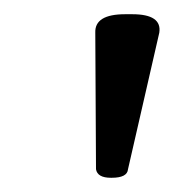

<svg xmlns="http://www.w3.org/2000/svg" viewBox="-20 -722 270 270"><path d="M136 -472Q117 -472 115 -484L114 -676Q113 -702 156 -702H166Q208 -702 204 -676L160 -484Q159 -472 137 -472Z"/></svg>

Font: Asap Expanded Expanded Regular
Style: Italic
Weight: 400
Width: 7
Italic angle: -6°
Designer: Pablo Cosgaya
Foundry: Omnibus-Type
Version: Version 3.001; ttfautohint (v1.8.4.7-5d5b)